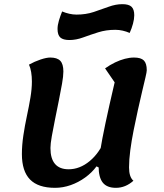

<svg xmlns="http://www.w3.org/2000/svg" viewBox="-20 -876 789 921"><path d="M244 25Q163 25 124 -15Q85 -55 85 -137Q85 -179 92 -226Q99 -273 109 -319.5Q119 -366 126 -408Q133 -450 133 -485Q133 -509 129.5 -530Q126 -551 119 -566Q146 -581 174.5 -590.5Q203 -600 221 -600Q254 -600 269 -584.5Q284 -569 284 -533Q284 -511 277.5 -474Q271 -437 262 -392.5Q253 -348 244 -303.5Q235 -259 228.5 -222.5Q222 -186 222 -166Q222 -115 244 -89.5Q266 -64 309 -64Q363 -64 410.5 -103.5Q458 -143 485 -211L484 -57L443 -78Q421 -48 388.5 -24.5Q356 -1 319 12Q282 25 244 25ZM536 25Q493 25 473 0Q453 -25 453 -79Q453 -104 461 -154.5Q469 -205 486 -285.5Q503 -366 530 -481L484 -548Q508 -565 532 -576.5Q556 -588 579 -594Q602 -600 623 -600Q656 -600 670 -586Q684 -572 684 -539Q684 -531 677.5 -503.5Q671 -476 661.5 -436Q652 -396 641.5 -348.5Q631 -301 621 -251Q611 -201 605 -155.5Q599 -110 599 -73Q599 -27 620 -9Q582 25 536 25ZM313 -684Q283 -684 269.5 -696Q256 -708 256 -737Q256 -755 262.5 -777Q269 -799 278 -821Q295 -814 312.5 -810Q330 -806 347 -806Q392 -806 429.5 -818.5Q467 -831 501 -843.5Q535 -856 567 -856Q598 -856 611 -843.5Q624 -831 624 -803Q624 -785 618 -762.5Q612 -740 602 -718Q586 -725 568.5 -729Q551 -733 533 -733Q489 -733 451 -721Q413 -709 379 -696.5Q345 -684 313 -684Z"/></svg>

Font: Lemonada Medium
Style: Regular
Weight: 500
Designer: Mohamed Gaber (Arabic), Eduardo Tunni (Latin)
Foundry: Kief Type Foundry
Version: Version 4.004; ttfautohint (v1.8.2)